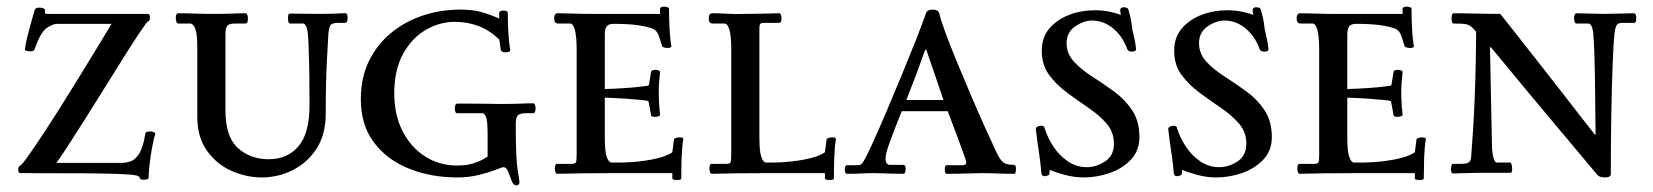

<svg xmlns="http://www.w3.org/2000/svg" viewBox="-20 -523 4994 580"><path d="M449 -119Q445 -106 440 -80Q435 -54 432 -28Q429 -2 429 13Q429 20 415 20Q402 20 402 14Q402 9 389 6.5Q376 4 338.5 2.5Q301 1 229.5 0.5Q158 0 41 0Q35 0 35 -12Q35 -19 41 -23Q46 -25 63.5 -49.5Q81 -74 106.5 -112.5Q132 -151 160.5 -196Q189 -241 216.5 -286Q244 -331 267 -368.5Q290 -406 303.5 -428.5Q317 -451 317 -451H153Q139 -451 120.5 -438Q102 -425 84 -373Q82 -368 70 -368Q66 -368 60.5 -369.5Q55 -371 55 -373Q57 -389 63 -413.5Q69 -438 75.5 -460.5Q82 -483 85 -493Q87 -500 99 -500Q106 -500 111 -498Q116 -496 116 -491Q116 -487 116 -484.5Q116 -482 120 -481H426Q433 -481 433 -471Q433 -460 427 -458Q423 -456 403.5 -427Q384 -398 356 -353.5Q328 -309 296 -257.5Q264 -206 234 -158.5Q204 -111 181.5 -76.5Q159 -42 150 -31H349Q359 -31 373 -35Q387 -39 399.5 -57.5Q412 -76 419 -119Q420 -124 425 -125Q430 -126 434 -126Q439 -126 444 -124Q449 -122 449 -119Z M972 -421Q971 -405 967.5 -340Q964 -275 964 -180Q964 -116 936 -73.5Q908 -31 864 -9Q820 13 771 13Q724 13 679 -7Q634 -27 605 -68Q576 -109 576 -170V-378Q576 -420 570 -436Q564 -452 554 -452H519Q515 -452 513 -457Q511 -462 511 -468Q511 -483 519 -483Q542 -483 568 -482Q594 -481 616 -481Q662 -481 683 -482Q704 -483 721 -483Q729 -483 729 -466Q729 -452 721 -452H690Q672 -452 666.5 -445Q661 -438 661 -419V-190Q661 -110 698.5 -76Q736 -42 792 -42Q848 -42 881.5 -81Q915 -120 915 -205Q915 -261 914.5 -292.5Q914 -324 913.5 -344.5Q913 -365 912 -387Q911 -429 906 -440.5Q901 -452 896 -452H856Q850 -452 850 -469Q850 -474 851 -478Q852 -482 856 -482Q878 -482 898.5 -481.5Q919 -481 941 -481Q972 -481 985 -481.5Q998 -482 1005 -482.5Q1012 -483 1023 -483Q1027 -483 1028.5 -479Q1030 -475 1030 -470Q1030 -454 1023 -454H1002Q983 -454 978.5 -447Q974 -440 972 -421Z M1538 -148Q1538 -92 1539.5 -59.5Q1541 -27 1543.5 -10.5Q1546 6 1547.5 13.5Q1549 21 1549 28Q1549 37 1539 37Q1531 37 1525.5 23Q1520 9 1515 -4.5Q1510 -18 1501 -18Q1497 -18 1477 -10Q1457 -2 1426.5 5.5Q1396 13 1362 13Q1281 13 1214.5 -14Q1148 -41 1109 -93.5Q1070 -146 1070 -223Q1070 -289 1095 -339.5Q1120 -390 1162.5 -424.5Q1205 -459 1258.5 -476.5Q1312 -494 1370 -494Q1408 -494 1433 -487Q1458 -480 1488 -467V-483Q1488 -491 1501 -491Q1514 -491 1514 -483Q1514 -456 1515.5 -427.5Q1517 -399 1521 -373Q1523 -365 1506 -365Q1495 -365 1493 -372L1488 -404Q1457 -433 1424 -445Q1391 -457 1354 -457Q1307 -457 1265 -432Q1223 -407 1197 -359Q1171 -311 1171 -241Q1171 -176 1196 -127Q1221 -78 1264 -50.5Q1307 -23 1361 -23Q1391 -23 1411.5 -30Q1432 -37 1442.5 -43.5Q1453 -50 1453 -50V-117Q1453 -159 1448 -170Q1443 -181 1438 -181H1361Q1354 -181 1354 -196Q1354 -200 1355.5 -205Q1357 -210 1361 -210Q1376 -210 1400.5 -210Q1425 -210 1449 -209.5Q1473 -209 1488 -209Q1535 -209 1554.5 -210Q1574 -211 1591 -211Q1594 -211 1596 -206Q1598 -201 1598 -196Q1598 -192 1596.5 -186.5Q1595 -181 1591 -181H1569Q1550 -181 1544 -174Q1538 -167 1538 -148Z M1807 -254Q1839 -255 1868.5 -257Q1898 -259 1918 -261.5Q1938 -264 1940 -265L1947 -307Q1949 -312 1961 -312Q1964 -312 1969 -310.5Q1974 -309 1974 -305Q1972 -289 1971 -274.5Q1970 -260 1970 -243Q1970 -228 1971 -210.5Q1972 -193 1974 -176Q1974 -173 1968.5 -171.5Q1963 -170 1958 -170Q1954 -170 1950.5 -171Q1947 -172 1947 -174L1939 -217Q1937 -219 1917.5 -221Q1898 -223 1869 -225Q1840 -227 1807 -228V-107Q1807 -65 1813 -48.5Q1819 -32 1827 -32H1859Q1906 -33 1948.5 -41Q1991 -49 2011 -63L2016 -102Q2017 -105 2022.5 -106.5Q2028 -108 2032 -108Q2037 -108 2041 -107Q2045 -106 2044 -102Q2040 -76 2039 -43.5Q2038 -11 2038 16Q2038 19 2033.5 20Q2029 21 2026 21Q2022 21 2016.5 20Q2011 19 2011 16V0H1833Q1772 0 1739 0.5Q1706 1 1690 1.5Q1674 2 1663 2Q1659 2 1657.5 -4Q1656 -10 1656 -14Q1656 -19 1657.5 -23.5Q1659 -28 1662 -28H1707Q1718 -28 1720 -33Q1722 -38 1722 -57V-372Q1722 -414 1716.5 -433Q1711 -452 1702 -452H1666Q1654 -452 1654 -467Q1654 -483 1665 -483Q1684 -483 1711.5 -482Q1739 -481 1767 -481H1974V-497Q1974 -500 1978 -501.5Q1982 -503 1986 -503Q1990 -503 1995.5 -501.5Q2001 -500 2001 -497Q2001 -470 2002.5 -438Q2004 -406 2008 -384Q2009 -381 2005 -379.5Q2001 -378 1997 -378Q1993 -378 1986.5 -379.5Q1980 -381 1980 -384Q1976 -398 1970.5 -414Q1965 -430 1953 -436Q1934 -443 1906 -447Q1878 -451 1831 -451Q1817 -450 1812 -442.5Q1807 -435 1807 -418Z M2274 -107Q2274 -65 2280 -48.5Q2286 -32 2294 -32H2320Q2367 -33 2409.5 -41Q2452 -49 2472 -63L2477 -102Q2478 -105 2483.5 -106.5Q2489 -108 2493 -108Q2498 -108 2502 -107Q2506 -106 2505 -102Q2501 -76 2500 -43.5Q2499 -11 2499 16Q2499 19 2494.5 20Q2490 21 2487 21Q2483 21 2477.5 20Q2472 19 2472 16V0H2300Q2239 0 2206 0.5Q2173 1 2157 1.5Q2141 2 2130 2Q2126 2 2124.5 -4Q2123 -10 2123 -14Q2123 -19 2124.5 -23.5Q2126 -28 2129 -28H2174Q2185 -28 2187 -33Q2189 -38 2189 -57V-372Q2189 -414 2183.5 -433Q2178 -452 2169 -452H2133Q2121 -452 2121 -467Q2121 -483 2132 -483Q2151 -483 2177 -481.5Q2203 -480 2230 -481Q2248 -481 2272.5 -481.5Q2297 -482 2315.5 -482.5Q2334 -483 2334 -483Q2337 -483 2339 -478Q2341 -473 2341 -468Q2341 -454 2333 -454H2287Q2280 -454 2277 -451Q2274 -448 2274 -438Z M2778 -485Q2782 -494 2798 -494Q2813 -494 2817 -484Q2822 -462 2836.5 -423Q2851 -384 2871 -335.5Q2891 -287 2912.5 -236.5Q2934 -186 2954.5 -140.5Q2975 -95 2990 -63Q3002 -38 3012 -31.5Q3022 -25 3043 -25Q3049 -25 3049 -13Q3049 -8 3048 -3Q3047 2 3044 2Q3013 2 2992 1Q2971 0 2948 0Q2929 0 2902 1Q2875 2 2840 2Q2836 2 2835 -2.5Q2834 -7 2834 -11Q2834 -24 2840 -24H2888Q2899 -24 2899 -33Q2899 -36 2891 -58Q2883 -80 2870.5 -114Q2858 -148 2843 -187H2704Q2683 -135 2669 -97Q2655 -59 2655 -45Q2655 -33 2659 -29Q2663 -25 2667 -25H2708Q2716 -25 2716 -13Q2716 -8 2714.5 -3Q2713 2 2710 2Q2685 2 2670.5 1.5Q2656 1 2644.5 0.5Q2633 0 2618 0Q2600 0 2582.5 1Q2565 2 2539 2Q2535 2 2533.5 -2.5Q2532 -7 2532 -11Q2532 -24 2539 -24H2571Q2582 -24 2587 -33Q2597 -49 2615.5 -89.5Q2634 -130 2657 -184Q2680 -238 2703.5 -295Q2727 -352 2747 -402.5Q2767 -453 2778 -485ZM2830 -221Q2816 -262 2802.5 -302Q2789 -342 2778 -373H2775Q2762 -336 2747 -296Q2732 -256 2718 -221Z M3366 -478Q3365 -483 3364.5 -486.5Q3364 -490 3364 -492Q3364 -501 3374 -501Q3382 -501 3385.5 -498.5Q3389 -496 3391 -485Q3396 -469 3397.5 -456.5Q3399 -444 3401 -432Q3404 -419 3406.5 -408.5Q3409 -398 3412 -375Q3412 -367 3399 -367Q3395 -367 3391 -368.5Q3387 -370 3385 -375Q3372 -412 3344 -436Q3316 -460 3281 -461Q3253 -461 3227.5 -443Q3202 -425 3202 -393Q3202 -361 3224 -337Q3246 -313 3279 -292Q3312 -271 3345 -247Q3378 -223 3400 -190Q3422 -157 3422 -109Q3422 -68 3396.5 -41Q3371 -14 3332.5 -0.5Q3294 13 3254 13Q3226 13 3197.5 5.5Q3169 -2 3151 -10Q3151 1 3149.5 4Q3148 7 3139 9H3135Q3127 9 3126 1Q3123 -34 3118.5 -62.5Q3114 -91 3109 -133Q3109 -138 3114 -140.5Q3119 -143 3125 -143Q3134 -143 3135 -138Q3144 -108 3162 -80.5Q3180 -53 3206 -35.5Q3232 -18 3263 -18Q3292 -18 3318.5 -35.5Q3345 -53 3345 -89Q3345 -124 3323 -149.5Q3301 -175 3268.5 -197Q3236 -219 3203.5 -243Q3171 -267 3149 -297Q3127 -327 3127 -370Q3127 -410 3150 -437Q3173 -464 3209.5 -478Q3246 -492 3287 -492Q3312 -492 3332.5 -487.5Q3353 -483 3366 -478Z M3766 -478Q3765 -483 3764.5 -486.5Q3764 -490 3764 -492Q3764 -501 3774 -501Q3782 -501 3785.5 -498.5Q3789 -496 3791 -485Q3796 -469 3797.5 -456.5Q3799 -444 3801 -432Q3804 -419 3806.5 -408.5Q3809 -398 3812 -375Q3812 -367 3799 -367Q3795 -367 3791 -368.5Q3787 -370 3785 -375Q3772 -412 3744 -436Q3716 -460 3681 -461Q3653 -461 3627.5 -443Q3602 -425 3602 -393Q3602 -361 3624 -337Q3646 -313 3679 -292Q3712 -271 3745 -247Q3778 -223 3800 -190Q3822 -157 3822 -109Q3822 -68 3796.5 -41Q3771 -14 3732.5 -0.5Q3694 13 3654 13Q3626 13 3597.5 5.5Q3569 -2 3551 -10Q3551 1 3549.5 4Q3548 7 3539 9H3535Q3527 9 3526 1Q3523 -34 3518.5 -62.5Q3514 -91 3509 -133Q3509 -138 3514 -140.5Q3519 -143 3525 -143Q3534 -143 3535 -138Q3544 -108 3562 -80.5Q3580 -53 3606 -35.5Q3632 -18 3663 -18Q3692 -18 3718.5 -35.5Q3745 -53 3745 -89Q3745 -124 3723 -149.5Q3701 -175 3668.5 -197Q3636 -219 3603.5 -243Q3571 -267 3549 -297Q3527 -327 3527 -370Q3527 -410 3550 -437Q3573 -464 3609.5 -478Q3646 -492 3687 -492Q3712 -492 3732.5 -487.5Q3753 -483 3766 -478Z M4050 -254Q4082 -255 4111.5 -257Q4141 -259 4161 -261.5Q4181 -264 4183 -265L4190 -307Q4192 -312 4204 -312Q4207 -312 4212 -310.5Q4217 -309 4217 -305Q4215 -289 4214 -274.5Q4213 -260 4213 -243Q4213 -228 4214 -210.5Q4215 -193 4217 -176Q4217 -173 4211.5 -171.5Q4206 -170 4201 -170Q4197 -170 4193.5 -171Q4190 -172 4190 -174L4182 -217Q4180 -219 4160.5 -221Q4141 -223 4112 -225Q4083 -227 4050 -228V-107Q4050 -65 4056 -48.5Q4062 -32 4070 -32H4102Q4149 -33 4191.5 -41Q4234 -49 4254 -63L4259 -102Q4260 -105 4265.5 -106.5Q4271 -108 4275 -108Q4280 -108 4284 -107Q4288 -106 4287 -102Q4283 -76 4282 -43.5Q4281 -11 4281 16Q4281 19 4276.5 20Q4272 21 4269 21Q4265 21 4259.5 20Q4254 19 4254 16V0H4076Q4015 0 3982 0.5Q3949 1 3933 1.5Q3917 2 3906 2Q3902 2 3900.5 -4Q3899 -10 3899 -14Q3899 -19 3900.5 -23.5Q3902 -28 3905 -28H3950Q3961 -28 3963 -33Q3965 -38 3965 -57V-372Q3965 -414 3959.5 -433Q3954 -452 3945 -452H3909Q3897 -452 3897 -467Q3897 -483 3908 -483Q3927 -483 3954.5 -482Q3982 -481 4010 -481H4217V-497Q4217 -500 4221 -501.5Q4225 -503 4229 -503Q4233 -503 4238.5 -501.5Q4244 -500 4244 -497Q4244 -470 4245.5 -438Q4247 -406 4251 -384Q4252 -381 4248 -379.5Q4244 -378 4240 -378Q4236 -378 4229.5 -379.5Q4223 -381 4223 -384Q4219 -398 4213.5 -414Q4208 -430 4196 -436Q4177 -443 4149 -447Q4121 -451 4074 -451Q4060 -450 4055 -442.5Q4050 -435 4050 -418Z M4806 6Q4806 6 4784.5 -19.5Q4763 -45 4728 -87Q4693 -129 4650 -180Q4607 -231 4564 -283.5Q4521 -336 4484 -380H4481Q4483 -276 4484.5 -206Q4486 -136 4487 -84Q4487 -65 4491 -48.5Q4495 -32 4502 -32H4542Q4545 -32 4546.5 -25Q4548 -18 4548 -12Q4548 -8 4547 -4.5Q4546 -1 4542 -1H4459Q4435 -1 4409 0Q4383 1 4368 1Q4366 1 4364.5 -3Q4363 -7 4363 -11Q4363 -16 4364.5 -22Q4366 -28 4368 -28H4392Q4409 -28 4416 -32Q4423 -36 4424 -48Q4427 -84 4430 -132Q4433 -180 4435 -232Q4437 -284 4438 -334.5Q4439 -385 4439 -427L4434 -433Q4422 -447 4410.5 -449.5Q4399 -452 4371 -452Q4365 -452 4365 -468Q4365 -483 4371 -483Q4384 -483 4411.5 -482.5Q4439 -482 4468 -481.5Q4497 -481 4512 -481Q4512 -481 4530 -458.5Q4548 -436 4576.5 -399.5Q4605 -363 4639 -320Q4673 -277 4705 -235.5Q4737 -194 4762 -162Q4787 -130 4798 -116H4800Q4799 -217 4798 -293.5Q4797 -370 4793 -422Q4790 -452 4777 -452H4742Q4738 -452 4736.5 -457.5Q4735 -463 4735 -469Q4735 -474 4737 -478.5Q4739 -483 4742 -483Q4757 -483 4782 -482Q4807 -481 4825 -481Q4846 -481 4872 -482Q4898 -483 4917 -483Q4919 -483 4921 -478.5Q4923 -474 4923 -469Q4923 -454 4917 -454H4882Q4867 -454 4863 -446Q4859 -438 4857 -421Q4854 -393 4851.5 -328.5Q4849 -264 4847.5 -178Q4846 -92 4846 3Q4846 13 4828 13Q4813 13 4806 6Z"/></svg>

Font: Sedan SC
Style: Regular
Weight: 400
Designer: Sebastian Salazar
Foundry: Sebastian Salazar
Version: Version 1.100; ttfautohint (v1.8.4.7-5d5b)